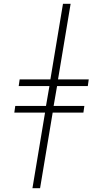

<svg xmlns="http://www.w3.org/2000/svg" viewBox="-20 -843 540 1006"><path d="M150 143 216 -253H55L60 -288H221L239 -392H78L83 -427H244L310 -823H350L284 -427H445L440 -392H279L261 -288H422L417 -253H256L190 143Z"/></svg>

Font: Iosevka Term Curly XLt Obl
Style: Regular
Weight: 200
Italic angle: -9°
Designer: Belleve Invis
Foundry: Belleve Invis
Version: Version 32.3.0